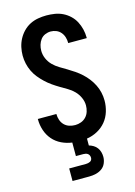

<svg xmlns="http://www.w3.org/2000/svg" viewBox="-141 -816 781 1109"><g transform="rotate(-15 250.0 -261.5)"><path d="M150 220V145H250Q257 145 263.5 143.5Q270 142 276 139Q282 136 285 130Q288 124 288 118Q288 110 285 103.5Q282 97 276.5 93Q271 89 264 87.5Q257 86 250 86H206V5Q174 1 143.5 -13.5Q113 -28 91.5 -53Q70 -78 59.5 -110Q49 -142 49 -175V-178H160V-176Q160 -159 166 -141.5Q172 -124 184.5 -111.5Q197 -99 214 -93.5Q231 -88 249 -88Q267 -88 284.5 -94.5Q302 -101 314.5 -114.5Q327 -128 332.5 -146Q338 -164 338 -182Q338 -206 327.5 -229Q317 -252 300 -269.5Q283 -287 261.5 -299.5Q240 -312 219 -324.5Q198 -337 178 -351Q158 -365 140 -382Q122 -399 106.5 -418Q91 -437 80.5 -459Q70 -481 64.5 -505Q59 -529 59 -554Q59 -579 64.5 -604Q70 -629 82 -651.5Q94 -674 112 -692.5Q130 -711 152.5 -722.5Q175 -734 200.5 -738.5Q226 -743 251 -743Q276 -743 301 -739Q326 -735 348.5 -724Q371 -713 389.5 -695.5Q408 -678 419.5 -656Q431 -634 437 -609.5Q443 -585 443 -560V-556H332V-558Q332 -575 327 -591.5Q322 -608 311 -621Q300 -634 284 -640.5Q268 -647 251 -647Q234 -647 217.5 -640Q201 -633 190.5 -619Q180 -605 175 -588Q170 -571 170 -553Q170 -529 180 -506Q190 -483 207.5 -465.5Q225 -448 246 -435.5Q267 -423 288 -410.5Q309 -398 329.5 -384Q350 -370 368 -353.5Q386 -337 401 -317.5Q416 -298 427 -276Q438 -254 443.5 -230Q449 -206 449 -181Q449 -148 439 -115.5Q429 -83 408 -57.5Q387 -32 357 -16Q327 0 294 5V46Q308 50 320.5 57.5Q333 65 341.5 76.5Q350 88 354 102Q358 116 358 131Q358 150 350 169Q342 188 325.5 199.5Q309 211 289.5 215.5Q270 220 250 220Z"/></g></svg>

Font: Iosevka Curly
Style: Bold
Weight: 700
Monospace: yes
Designer: Belleve Invis
Foundry: Belleve Invis
Version: Version 22.1.2; ttfautohint (v1.8.4)